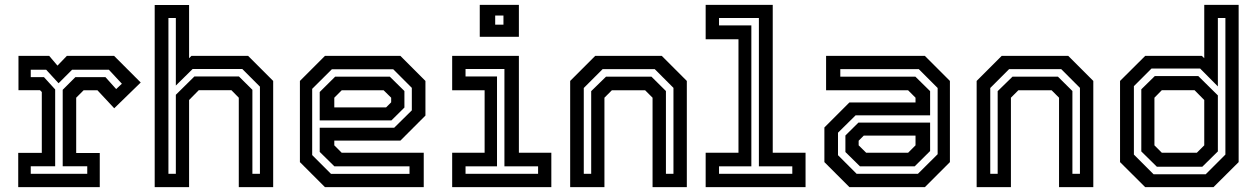

<svg xmlns="http://www.w3.org/2000/svg" viewBox="-20 -770 5179 790"><path d="M55 0V-141H152V-391.5L144.5 -399H56V-540H182.5L216.5 -500L255 -540H449.5L559 -430.5L450 -324.5L381 -398.5H324L293.5 -368V-140.5H390.5V0ZM106.5 -55H339V-86H238V-400.5L290 -452.5H414L458 -403.5L481.5 -425.5L428 -483H276.5L221 -427.5L170 -483H106.5V-452.5H161L207 -402V-86H106.5Z M616.5 0V-749.5H758V-530.5L767.5 -540H1001L1104 -437V0H962.5V-368L932 -399H798L758 -358.5V0ZM673 -55H703.5V-380L780 -455.5H963L1018.5 -400.5V-55H1049.5V-413.5L977 -486H772.5L703.5 -418V-696H673Z M1627.5 -540 1730.5 -437V-294.5L1627.5 -191.5H1355.5V-172L1386 -141.5H1723.5V0H1317L1214 -103V-437L1317 -540ZM1584 -454.5 1644 -395.5V-327.5L1590.5 -274.5H1295.5V-391.5L1359 -454.5ZM1598 -485H1345.5L1264.5 -404.5V-132L1342 -54.5H1665V-85.5H1356L1295.5 -145V-244.5H1602L1674.5 -316V-408.5ZM1558.5 -398.5H1386L1355.5 -368V-328H1568.5L1589.5 -349V-368Z M1954 -618.5V-750H2115V-618.5ZM2017.5 -668.5H2051.5V-706H2017.5ZM1840.5 0V-141.5H1974V-398.5H1840.5V-540H2115V-141.5H2248.5V0ZM1895.5 -55H2194V-85.5H2055.5V-486H1895.5V-455.5H2025V-85.5H1895.5Z M2326 0V-437L2429 -540H2703L2806 -437V0H2665V-368L2634.5 -398.5H2497.5L2467 -368V0ZM2382 -55H2412.5V-395L2473.5 -454.5H2660.5L2720 -395.5V-55H2751V-408.5L2674 -485.5H2459.5L2382 -408Z M2883.5 0V-141.5H3018.5V-608.5H2883.5V-750H3159.5V-141.5H3294.5V0ZM2938.5 -55H3240V-85.5H3102.5V-696H2938.5V-665.5H3071.5V-85.5H2938.5Z M3475 0 3372 -103V-245.5L3475 -348.5H3747V-368L3716.5 -398.5H3379V-540H3785.5L3888.5 -437V-103L3785.5 0ZM3518.5 -85.5 3458.5 -144.5V-212.5L3512 -265.5H3807V-148.5L3743.5 -85.5ZM3504.5 -55H3757L3838 -135.5V-408L3760.5 -485.5H3437.5V-454.5H3746.5L3807 -395V-295.5H3500.5L3428 -224V-131.5ZM3544 -141.5H3716.5L3747 -172V-212H3534L3513 -191V-172Z M3998.5 0V-437L4101.5 -540H4375.5L4478.5 -437V0H4337.5V-368L4307 -398.5H4170L4139.5 -368V0ZM4054.5 -55H4085V-395L4146 -454.5H4333L4392.5 -395.5V-55H4423.5V-408.5L4346.5 -485.5H4132L4054.5 -408Z M4973 0H4692L4588.5 -103V-437L4692 -540H4925L4935 -530.5V-750H5076.5V-103ZM4927 -84H4740L4676 -147V-402.5L4731.5 -457H4910.5L4991 -377.5V-147ZM4904.5 -141.5 4935 -172V-358.5L4895 -399H4760.5L4730 -368V-172L4760.5 -141.5ZM4941 -53 5022 -134V-696H4991V-414.5L4918 -488H4718L4645.5 -415.5V-134L4726.5 -53Z"/></svg>

Font: Tourney Thin SemiBold
Style: Regular
Weight: 600
Version: Version 1.015